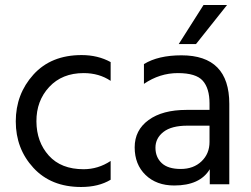

<svg xmlns="http://www.w3.org/2000/svg" viewBox="-20 -736 1003 767"><path d="M304 11Q184 11 113.5 -65.5Q43 -142 43 -251Q43 -360 113.5 -438Q184 -516 306 -516Q371 -516 422 -488V-413Q376 -444 314 -444Q228 -444 176.5 -388.5Q125 -333 125.5 -251Q126 -169 175 -114.5Q224 -60 314 -60Q372 -60 422 -93V-18Q374 11 304 11Z M763 -560H694L793 -716H887ZM676 5Q605 5 561.5 -37Q518 -79 518 -147.5Q518 -216 573.5 -256.5Q629 -297 725 -297H817V-323Q817 -383 790 -413.5Q763 -444 690.5 -444Q618 -444 555 -401V-480Q612 -515 705 -515Q896 -515 896 -321V0H818V-60Q779 5 676 5ZM817 -169V-234H729Q665 -234 633 -209Q601 -184 601 -146Q601 -108 626 -84.5Q651 -61 702 -61Q753 -61 785 -91.5Q817 -122 817 -169Z"/></svg>

Font: Hind Madurai
Style: Regular
Weight: 400
Designer: Jyotish Sonowal
Foundry: Indian Type Foundry
Version: Version 0.702;PS 1.0;hotconv 1.0.81;makeotf.lib2.5.63406